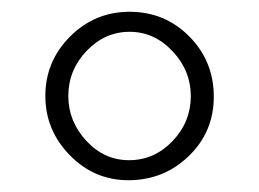

<svg xmlns="http://www.w3.org/2000/svg" viewBox="-20 -696 440 326"><path d="M57 -533Q57 -592 99 -634Q141 -676 200 -676Q260 -676 301.5 -634Q343 -592 343 -532Q343 -472 300.5 -431Q258 -390 198 -390Q140 -390 98.5 -432.5Q57 -475 57 -533ZM304 -533Q304 -576 273 -609Q242 -642 200 -642Q158 -642 127 -609.5Q96 -577 96 -533Q96 -490 126.5 -457Q157 -424 199 -424Q242 -424 273 -456.5Q304 -489 304 -533Z"/></svg>

Font: Ponomar Unicode TT
Style: Regular
Weight: 400
Designer: Vladislav V. Dorosh, Yuri A.W. Shardt, Nikita Simmons, Aleksandr Andreev
Foundry: Ponomar Project
Version: 1.1